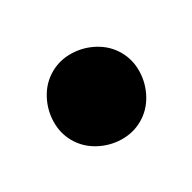

<svg xmlns="http://www.w3.org/2000/svg" viewBox="-46 -1116 191 191"><g transform="rotate(30 50.0 -1020.0)"><path d="M0 -1020Q0 -1007 7 -995.5Q14 -984 25.5 -977Q37 -970 50 -970Q63 -970 74.5 -977Q86 -984 93 -995.5Q100 -1007 100 -1020Q100 -1033 93 -1044.5Q86 -1056 74.5 -1063Q63 -1070 50 -1070Q37 -1070 25.5 -1063Q14 -1056 7 -1044.5Q0 -1033 0 -1020Z"/></g></svg>

Font: Linefont
Style: Regular
Weight: 400
Monospace: yes
Version: Version 3.002;gftools[0.9.33]